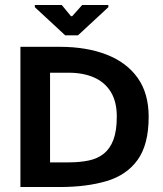

<svg xmlns="http://www.w3.org/2000/svg" viewBox="-20 -751 656 771"><path d="M181 -99V-459H255Q315 -459 358.5 -439.5Q402 -420 425.5 -381Q449 -342 449 -283Q449 -226 435.5 -190Q422 -154 397 -134Q372 -114 336.5 -106.5Q301 -99 255 -99Q248 -99 231 -99Q214 -99 181 -99ZM577 -282Q577 -376 533 -438Q489 -500 408.5 -531.5Q328 -563 220 -563Q204 -563 169 -563Q134 -563 62 -563V0Q130 0 166.5 0Q203 0 220 0Q328 0 408.5 -24Q489 -48 533 -109.5Q577 -171 577 -282ZM242 -609 120 -722V-731H228L265 -686H270L310 -731H415V-722L293 -609Z"/></svg>

Font: Darker Grotesque ExtraBold
Style: Regular
Weight: 800
Designer: Gabriel Lam
Foundry: TypeRant
Version: Version 1.000;gftools[0.9.28]